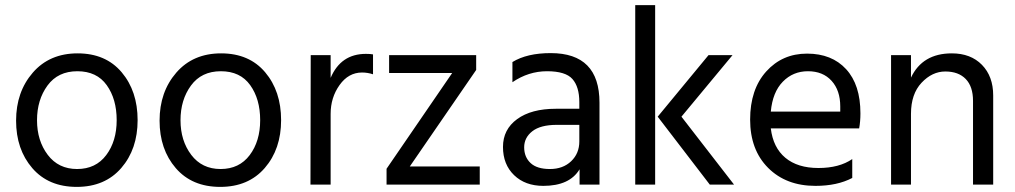

<svg xmlns="http://www.w3.org/2000/svg" viewBox="-20 -723 3977 752"><path d="M283 -444Q207 -444 166 -388Q125 -332 125 -252Q125 -172 167 -116.5Q209 -61 282 -61Q355 -61 396 -115.5Q437 -170 437 -252.5Q437 -335 398 -389.5Q359 -444 283 -444ZM284 -514Q394 -514 456.5 -440Q519 -366 519 -252.5Q519 -139 455 -65Q391 9 280.5 9Q170 9 106.5 -64.5Q43 -138 43 -250.5Q43 -363 108.5 -438.5Q174 -514 284 -514Z M845 -444Q769 -444 728 -388Q687 -332 687 -252Q687 -172 729 -116.5Q771 -61 844 -61Q917 -61 958 -115.5Q999 -170 999 -252.5Q999 -335 960 -389.5Q921 -444 845 -444ZM846 -514Q956 -514 1018.5 -440Q1081 -366 1081 -252.5Q1081 -139 1017 -65Q953 9 842.5 9Q732 9 668.5 -64.5Q605 -138 605 -250.5Q605 -363 670.5 -438.5Q736 -514 846 -514Z M1275 0H1196L1197 -507H1275V-418Q1315 -512 1413 -512Q1431 -512 1441 -510V-432Q1420 -439 1398 -439Q1345 -439 1310 -390Q1275 -341 1275 -277Z M1859 0H1494V-62L1751 -437H1504V-507H1845V-449L1585 -71H1859Z M2108 5Q2037 5 1993.5 -37Q1950 -79 1950 -147.5Q1950 -216 2005.5 -256.5Q2061 -297 2157 -297H2249V-323Q2249 -383 2222 -413.5Q2195 -444 2122.5 -444Q2050 -444 1987 -401V-480Q2044 -515 2137 -515Q2328 -515 2328 -321V0H2250V-60Q2211 5 2108 5ZM2249 -169V-234H2161Q2097 -234 2065 -209Q2033 -184 2033 -146Q2033 -108 2058 -84.5Q2083 -61 2134 -61Q2185 -61 2217 -91.5Q2249 -122 2249 -169Z M2649 -266 2855 0H2760L2556 -266L2755 -507H2849ZM2546 0H2468V-703H2546Z M2999 -286H3271V-306Q3271 -369 3237 -406.5Q3203 -444 3144.5 -444Q3086 -444 3046 -403Q3006 -362 2999 -286ZM3174 5Q3059 5 2988.5 -65.5Q2918 -136 2918 -254.5Q2918 -373 2981 -443Q3044 -513 3141 -513Q3238 -513 3294 -452Q3350 -391 3350 -279Q3350 -247 3345 -220H2999Q3008 -145 3056 -105Q3104 -65 3185.5 -65Q3267 -65 3318 -100V-26Q3259 5 3174 5Z M3870 0H3791V-328Q3791 -384 3762.5 -413.5Q3734 -443 3682.5 -443Q3631 -443 3589.5 -399Q3548 -355 3548 -277V0H3470V-507H3548V-419Q3593 -514 3708 -514Q3782 -514 3826 -469Q3870 -424 3870 -349Z"/></svg>

Font: Hind Madurai
Style: Regular
Weight: 400
Designer: Jyotish Sonowal
Foundry: Indian Type Foundry
Version: Version 0.702;PS 1.0;hotconv 1.0.81;makeotf.lib2.5.63406